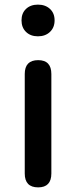

<svg xmlns="http://www.w3.org/2000/svg" viewBox="-20 -810 327 830"><path d="M145 0Q87 0 87 -60V-490Q87 -550 145 -550Q202 -550 202 -490V-60Q202 0 145 0ZM144 -653Q112 -653 92.5 -672Q73 -691 73 -722Q73 -753 92.5 -771.5Q112 -790 144 -790Q176 -790 196 -771.5Q216 -753 216 -722Q216 -691 196 -672Q176 -653 144 -653Z"/></svg>

Font: Resource Han Rounded TW Medium
Style: Regular
Weight: 500
Designer: Cyano Hao (round all glyphs); Ryoko NISHIZUKA 西塚涼子 (kana, bopomofo & ideographs); Paul D. Hunt (Latin, Greek & Cyrillic)
Foundry: Cyano Hao
Version: 0.990